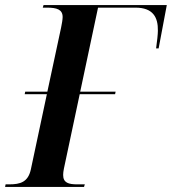

<svg xmlns="http://www.w3.org/2000/svg" viewBox="-47 -734 675 754"><path d="M-27 0H283L286 -10H257C222 -10 201 -16 201 -47C201 -54 202 -62 204 -72L266 -364H405L407 -374H268L338 -704H485C554 -704 574 -666 573 -613C573 -600 570 -572 566 -544H576L608 -714H124L121 -704H137C176 -704 199 -697 199 -667C199 -658 196 -640 193 -626L139 -374H52L50 -364H137L74 -68C63 -19 33 -10 -11 -10H-25Z"/></svg>

Font: Noto Serif Display SemiCondensed SemiBold
Style: Italic
Weight: 600
Width: 4
Italic angle: -12°
Designer: Monotype Design Team
Foundry: Monotype Imaging Inc.
Version: Version 2.009